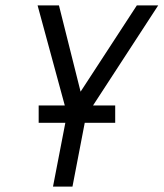

<svg xmlns="http://www.w3.org/2000/svg" viewBox="-20 -690 605 710"><path d="M176 0 228 -269 119 -670H198L278 -351L486 -670H565L298 -260L248 0ZM406 -236H123V-300H406Z"/></svg>

Font: Lode
Style: Italic
Weight: 400
Italic angle: -11°
Monospace: yes
Designer: Belleve Invis
Foundry: Belleve Invis
Version: Version 29.2.0; ttfautohint (v1.8.3)